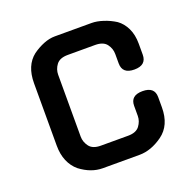

<svg xmlns="http://www.w3.org/2000/svg" viewBox="-110 -714 827 825"><g transform="rotate(-20 303.0 -301.5)"><path d="M552 -159Q552 -77 498 -38Q445 0 392 0H224Q171 0 121 -38Q97 -58 84 -88.5Q71 -119 71 -159V-444Q71 -525 121 -564Q146 -582 172.5 -592.5Q199 -603 224 -603H392Q416 -603 445 -593.5Q474 -584 499 -568Q523 -551 537.5 -521Q552 -491 552 -450V-400Q552 -352 497 -352Q442 -352 442 -400V-443Q442 -468 426.5 -488.5Q411 -509 374 -509H249Q212 -509 196.5 -488.5Q181 -468 181 -443V-160Q181 -136 196.5 -115Q212 -94 249 -94H374Q411 -94 426.5 -115Q442 -136 442 -160V-206Q442 -253 497 -253Q552 -253 552 -206Z"/></g></svg>

Font: Gugi
Style: Regular
Weight: 400
Designer: HBKIM, TJKIM
Foundry: TAE System & Typefaces Co.
Version: Version 3.00